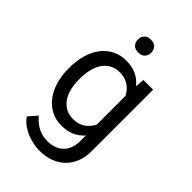

<svg xmlns="http://www.w3.org/2000/svg" viewBox="-272 -833 1144 1144"><g transform="rotate(45 300.0 -261.0)"><path d="M68.4 -268.6Q68.4 -327.6 82.8 -377.2Q97.2 -426.8 124.5 -462.4Q151.9 -498 190.9 -518.1Q230 -538.1 279.3 -538.1Q328.1 -538.1 365 -520.8Q401.9 -503.4 427.7 -470.7L432.1 -528.3H514.2V-11.2Q514.2 41 497.8 81.5Q481.4 122.1 451.9 150.4Q422.4 178.7 381.3 193.4Q340.3 208 290.5 208Q270 208 243.7 203.4Q217.3 198.7 190.2 188.2Q163.1 177.7 137.9 160.2Q112.8 142.6 94.7 116.7L141.6 62.5Q158.2 82.5 175.8 96.4Q193.4 110.4 211.4 118.7Q229.5 127 247.6 130.6Q265.6 134.3 283.7 134.3Q315.9 134.3 341.8 125Q367.7 115.7 386 97.9Q404.3 80.1 414.1 53.7Q423.8 27.3 423.8 -6.8V-52.2Q397.5 -22 361.6 -6.1Q325.7 9.8 278.3 9.8Q230 9.8 190.9 -10.7Q151.9 -31.2 124.8 -67.4Q97.7 -103.5 83 -152.6Q68.4 -201.7 68.4 -258.3ZM158.7 -258.3Q158.7 -219.7 166.7 -185.1Q174.8 -150.4 192.1 -124Q209.5 -97.7 236.3 -82.3Q263.2 -66.9 300.8 -66.9Q324.2 -66.9 343 -72.5Q361.8 -78.1 376.7 -88.4Q391.6 -98.6 403.3 -112.8Q415 -127 423.8 -144V-386.2Q415 -402.8 403.3 -416.5Q391.6 -430.2 376.5 -440.2Q361.3 -450.2 342.8 -455.8Q324.2 -461.4 301.8 -461.4Q263.7 -461.4 236.6 -445.8Q209.5 -430.2 192.1 -403.6Q174.8 -377 166.7 -342Q158.7 -307.1 158.7 -268.6ZM238.3 -675.3Q238.3 -698.7 252.4 -714.4Q266.6 -730 294.4 -730Q322.3 -730 336.4 -714.4Q350.6 -698.7 350.6 -675.3Q350.6 -652.8 336.4 -637.5Q322.3 -622.1 294.4 -622.1Q266.6 -622.1 252.4 -637.5Q238.3 -652.8 238.3 -675.3Z"/></g></svg>

Font: Roboto Mono
Style: Regular
Weight: 400
Designer: Google
Version: Version 2.000985; 2015; ttfautohint (v1.3)